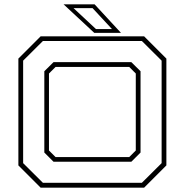

<svg xmlns="http://www.w3.org/2000/svg" viewBox="-20 -868 854 888"><path d="M168 0 65 -103V-597L168 -700H646.5L749.5 -597V-103L646.5 0ZM178.5 -22.5H636L727.5 -113.5V-587.5L636 -678.5H178.5L87 -587.5V-113.5ZM227.5 -120 185 -162.5V-538.5L227.5 -580.5H587.5L630 -538.5V-162.5L587.5 -120ZM237 -141.5H577.5L608 -172V-528L577.5 -558.5H237L206.5 -528V-172ZM539.5 -716H416L274 -848H417.5ZM498 -733.5 408 -830.5H320L424 -733.5Z"/></svg>

Font: Tourney Expanded ExtraLight
Style: Regular
Weight: 200
Width: 7
Designer: Tyler Finck
Foundry: Etcetera Type Co
Version: Version 1.010; ttfautohint (v1.8.3)